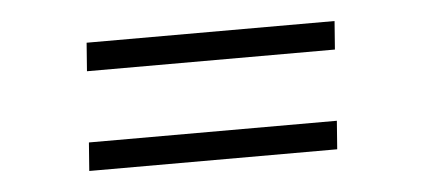

<svg xmlns="http://www.w3.org/2000/svg" viewBox="-28 -360 597 270"><g transform="rotate(-5 270.0 -225.0)"><path d="M98 -275 101 -315H451L448 -275ZM89 -135 92 -175H442L439 -135Z"/></g></svg>

Font: Bona Nova
Style: Italic
Weight: 400
Italic angle: -4°
Designer: Mateusz Machalski
Foundry: Capitalics
Version: Version 4.001; ttfautohint (v1.8.3)